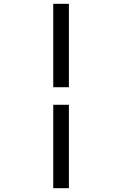

<svg xmlns="http://www.w3.org/2000/svg" viewBox="-20 -843 640 1006"><path d="M259 -386V-823H341V-386ZM259 143V-294H341V143Z"/></svg>

Font: Iosevka HT Extended
Style: Regular
Weight: 400
Width: 7
Monospace: yes
Designer: Belleve Invis
Foundry: Belleve Invis
Version: Version 32.3.0; ttfautohint (v1.8.4)